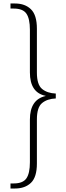

<svg xmlns="http://www.w3.org/2000/svg" viewBox="-20 -819 379 1098"><path d="M40 -799H66Q123 -799 157 -766Q191 -733 191 -655V-404Q191 -335 220.5 -310.5Q250 -286 299 -284V-256Q250 -254 220.5 -229.5Q191 -205 191 -136V116Q191 194 157 226.5Q123 259 66 259H40V230H59Q111 230 131 201Q151 172 151 109V-135Q151 -250 241 -270V-271Q151 -289 151 -405V-649Q151 -712 131 -741Q111 -770 59 -770H40Z"/></svg>

Font: Noto Serif Sinhala Condensed ExtraLight
Style: Regular
Weight: 200
Width: 3
Designer: Jelle Bosma - Monotype Design Team
Foundry: Monotype Imaging Inc.
Version: Version 2.007; ttfautohint (v1.8.4.7-5d5b)